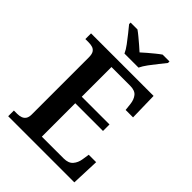

<svg xmlns="http://www.w3.org/2000/svg" viewBox="-263 -1050 1170 1170"><g transform="rotate(45 321.5 -465.5)"><path d="M31 0V-49H59Q78 -49 93 -54.5Q108 -60 116.5 -73Q125 -86 125 -109V-600Q125 -629 116 -642.5Q107 -656 92 -660.5Q77 -665 58 -665H31V-714H570L574 -533H510L505 -579Q501 -614 483.5 -635.5Q466 -657 425 -657H264V-401H503V-345H264V-57H452Q493 -57 512.5 -79.5Q532 -102 537 -135L544 -181H608L601 0ZM262 -771Q252 -794 232 -820.5Q212 -847 191.5 -873Q171 -899 155 -918V-931H214Q230 -920 249 -904Q268 -888 287.5 -871.5Q307 -855 322 -841Q337 -855 356.5 -871.5Q376 -888 395.5 -904Q415 -920 431 -931H490V-918Q475 -899 454 -873Q433 -847 413.5 -820.5Q394 -794 383 -771Z"/></g></svg>

Font: Noto Rashi Hebrew SemiBold
Style: Regular
Weight: 600
Version: Version 1.006